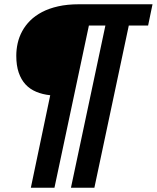

<svg xmlns="http://www.w3.org/2000/svg" viewBox="-20 -696 742 909"><path d="M589.8 -575.2 426.8 192.9H315.9L479 -575.2H400.9L237.8 192.9H126L217.8 -245.1Q181.2 -249 151.4 -261.5Q121.6 -273.9 100.8 -296.4Q80.1 -318.8 68.6 -352.3Q57.1 -385.7 57.1 -432.1Q57.1 -461.9 63.7 -491.5Q70.3 -521 85 -548.1Q99.6 -575.2 122.8 -598.4Q146 -621.6 179 -638.9Q211.9 -656.2 255.4 -666Q298.8 -675.8 354 -675.8H702.1L681.2 -575.2Z"/></svg>

Font: Lorenzo Sans
Style: Bold Italic
Weight: 700
Italic angle: -12°
Foundry: Intel Corporation
Version: Version 1.00; ttfautohint (v1.5)